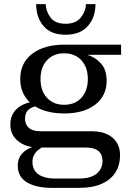

<svg xmlns="http://www.w3.org/2000/svg" viewBox="-20 -723 636 929"><path d="M232 186Q155 186 110.5 159.5Q66 133 66 78Q66 45 83.5 24Q101 3 128.5 -8.5Q156 -20 186 -22L191 -14Q180 -9 167 1Q154 11 145.5 25.5Q137 40 137 60Q137 100 166 120.5Q195 141 249 141H360Q402 141 427.5 129.5Q453 118 464.5 98.5Q476 79 476 56Q476 24 456 7.5Q436 -9 398 -9H168Q107 -9 68.5 -39.5Q30 -70 30 -120Q30 -157 48 -181.5Q66 -206 96.5 -219Q127 -232 164 -232L169 -211Q139 -209 120 -194Q101 -179 101 -149Q101 -121 119.5 -104.5Q138 -88 174 -88H420Q489 -88 525 -56.5Q561 -25 561 29Q561 74 539.5 109.5Q518 145 474 165.5Q430 186 360 186ZM290 -174Q226 -174 178 -194Q130 -214 104 -251.5Q78 -289 78 -341Q78 -419 136 -463Q194 -507 293 -507L402 -458Q438 -448 467 -417.5Q496 -387 496 -332Q496 -259 440.5 -216.5Q385 -174 290 -174ZM290 -216Q343 -216 374 -250Q405 -284 405 -341Q405 -397 374 -431Q343 -465 290 -465Q238 -465 207 -431Q176 -397 176 -341Q176 -284 207 -250Q238 -216 290 -216ZM402 -458 293 -507H566V-458ZM297 -555Q226 -555 190.5 -597Q155 -639 155 -703H201Q203 -666 225.5 -637Q248 -608 297 -608Q346 -608 370 -637Q394 -666 396 -703H442Q442 -639 405 -597Q368 -555 297 -555Z"/></svg>

Font: Montagu Slab
Style: Bold
Weight: 700
Designer: Florian Karsten
Foundry: Florian Karsten
Version: Version 1.000